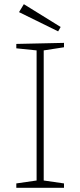

<svg xmlns="http://www.w3.org/2000/svg" viewBox="-20 -898 383 918"><path d="M286 -693V-672L189 -657V-35L286 -21V0H58V-21L155 -35V-657L58 -667V-688ZM270 -769 258 -748 71 -840 94 -878Z"/></svg>

Font: Bitter Pro ExtraLight
Style: Regular
Weight: 275
Designer: Sol Matas, and Bitter project Authors
Foundry: Sol Matas
Version: Version 1.010